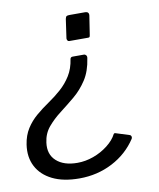

<svg xmlns="http://www.w3.org/2000/svg" viewBox="-90 -593 687 832"><g transform="rotate(-10 253.0 -177.5)"><path d="M254 -516Q256 -525 259.5 -527.5Q263 -530 273 -530H342Q350 -530 354 -525.5Q358 -521 357 -513L344 -429Q343 -423 341.5 -421Q340 -419 335 -419H252Q247 -419 244.5 -423Q242 -427 242 -432ZM440 28Q444 29 446 34Q448 39 445 45Q405 106 338.5 140.5Q272 175 193 175Q122 175 74.5 151.5Q27 128 5.5 86.5Q-16 45 -8 -9Q-2 -49 16.5 -78Q35 -107 61.5 -129.5Q88 -152 117.5 -172Q147 -192 173.5 -215.5Q200 -239 219 -269.5Q238 -300 244 -342Q246 -350 255 -350H304Q310 -350 314 -345Q318 -340 316 -331Q308 -276 283.5 -238.5Q259 -201 226.5 -174Q194 -147 162 -122.5Q130 -98 106.5 -70Q83 -42 78 -3Q71 48 103.5 77.5Q136 107 196 107Q231 107 266 94.5Q301 82 330 59.5Q359 37 372 11Q376 8 376.5 8Q377 8 383 10Z"/></g></svg>

Font: Libre Franklin
Style: Italic
Weight: 400
Italic angle: -8°
Designer: Pablo Impallari, Rodrigo Fuenzalida, Nhung Nguyen
Foundry: Impallari Type
Version: Version 3.000